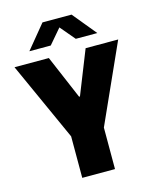

<svg xmlns="http://www.w3.org/2000/svg" viewBox="-129 -972 858 1059"><g transform="rotate(-15 300.0 -442.5)"><path d="M207 0V-237L4 -686H200L306 -437H311L410 -686H596L394 -237V0ZM106 -750 217 -885H383L494 -750H371L284 -853H316L228 -750Z"/></g></svg>

Font: Chivo Mono Medium ExtraBold
Style: Regular
Weight: 800
Monospace: yes
Version: Version 1.008